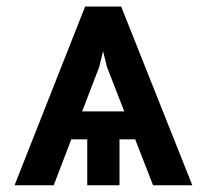

<svg xmlns="http://www.w3.org/2000/svg" viewBox="-20 -553 617 573"><path d="M275.9 -352.6 287.6 -400.2 299.4 -352.6 350.9 -220.5H225.1ZM23.4 0H140.3L192.8 -137.1H240.4V0H336.6V-137.1H383.5L436.8 0H554L341.6 -533.4H234Z"/></svg>

Font: Magic Ui Pro Medium
Style: Regular
Weight: 500
Designer: Stefan Endress, Andreas Faust
Version: Version 1.000;FEAKit 1.0